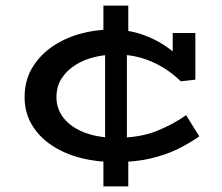

<svg xmlns="http://www.w3.org/2000/svg" viewBox="-20 -654 795 687"><path d="M393 -74Q325 -74 266.5 -89.5Q208 -105 163.5 -135Q119 -165 93.5 -208.5Q68 -252 68 -306Q68 -365 94.5 -410Q121 -455 164.5 -485.5Q208 -516 263 -532Q318 -548 375 -548Q438 -548 487.5 -531Q537 -514 575.5 -487Q614 -460 642 -429L598 -434V-536H679V-369L627 -363Q581 -408 522.5 -433.5Q464 -459 395 -459Q357 -459 319 -450Q281 -441 250 -421.5Q219 -402 200.5 -373.5Q182 -345 182 -306Q182 -263 209 -230Q236 -197 284.5 -179Q333 -161 396 -161Q479 -161 538.5 -184.5Q598 -208 646 -242L693 -166Q659 -142 616.5 -121Q574 -100 519 -87Q464 -74 393 -74ZM350 13V-131L356 -146V-494L350 -509V-634H439V-508L434 -494V-148L439 -131V13Z"/></svg>

Font: BioRhyme SemiExpanded Medium
Style: Regular
Weight: 500
Width: 6
Designer: Aoife Mooney
Foundry: Aoife Mooney Type
Version: Version 1.600;gftools[0.9.33]